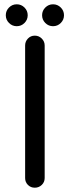

<svg xmlns="http://www.w3.org/2000/svg" viewBox="-20 -869 325 894"><path d="M188 -657V-40Q188 -21 174.5 -8Q161 5 142 5Q123 5 110 -8Q97 -21 97 -40V-657Q97 -676 110 -689.5Q123 -703 142 -703Q161 -703 174.5 -689.5Q188 -676 188 -657ZM191 -834Q206 -849 227 -849Q248 -849 263 -834Q278 -819 278 -798Q278 -777 263 -762Q248 -747 227 -747Q206 -747 191 -762Q176 -777 176 -798Q176 -819 191 -834ZM22 -834Q37 -849 58 -849Q79 -849 94 -834Q109 -819 109 -798Q109 -777 94 -762Q79 -747 58 -747Q37 -747 22 -762Q7 -777 7 -798Q7 -819 22 -834Z"/></svg>

Font: VarelaRound
Style: Regular
Weight: 400
Designer: Joe Prince, Avraham Cornfeld
Foundry: Joe Prince, Avraham Cornfeld
Version: Version 2.000;PS 002.000;hotconv 1.0.88;makeotf.lib2.5.64775